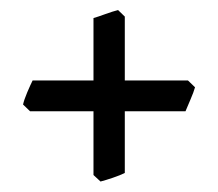

<svg xmlns="http://www.w3.org/2000/svg" viewBox="-20 -439 425 374"><path d="M359.9 -269Q357.4 -259.8 350.8 -244.6Q344.2 -229.5 341.3 -222.2H38.6L24.9 -235.4Q26.9 -244.6 33 -259Q39.1 -273.4 43.5 -282.2H346.2ZM223.1 -102.1Q214.4 -97.7 200 -92.8Q185.5 -87.9 175.8 -85.4L162.1 -98.1V-403.8Q170.4 -406.2 185.3 -411.6Q200.2 -417 210 -419.4L223.1 -406.7Z"/></svg>

Font: Dai Banna SIL Medium
Style: Regular
Weight: 500
Designer: Victor Gaultney
Foundry: SIL International
Version: Version 4.000